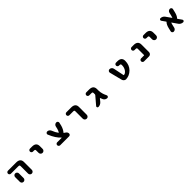

<svg xmlns="http://www.w3.org/2000/svg" viewBox="809 -2975 5382 5382"><g transform="rotate(-45 3500.0 -284.0)"><path d="M616.2 -91.8V-384.8Q616.2 -412.1 606.4 -420.9Q594.7 -430.7 564.5 -430.7H274.4Q250 -430.7 232.4 -447.8Q214.8 -464.8 214.8 -489.3Q214.8 -513.7 232.4 -531.2Q250 -548.8 274.4 -548.8H599.6Q764.6 -548.8 764.6 -401.4V-91.8Q764.6 -61.5 742.7 -39.6Q720.7 -17.6 690.4 -17.6Q660.2 -17.6 638.2 -39.6Q616.2 -61.5 616.2 -91.8ZM289.1 -92.8V-277.3Q289.1 -307.6 310.5 -329.6Q332 -351.6 363.3 -351.6Q394.5 -351.6 416.5 -329.6Q438.5 -307.6 438.5 -277.3V-92.8Q438.5 -61.5 416.5 -39.6Q394.5 -17.6 363.3 -17.6Q332 -17.6 310.5 -39.6Q289.1 -61.5 289.1 -92.8Z M1235.4 -293.9V-385.7Q1235.4 -414.1 1225.6 -422.9Q1215.8 -431.6 1185.5 -431.6H1147.5Q1123 -431.6 1106 -449.2Q1088.9 -466.8 1088.9 -491.2Q1088.9 -515.6 1106 -532.7Q1123 -549.8 1147.5 -549.8H1228.5Q1393.6 -549.8 1393.6 -402.3V-293.9Q1393.6 -261.7 1370.6 -238.3Q1347.7 -214.8 1314.9 -214.8Q1282.2 -214.8 1258.8 -238.3Q1235.4 -261.7 1235.4 -293.9Z M1813.5 -17.6Q1789.1 -17.6 1772 -35.2Q1754.9 -52.7 1754.9 -77.1Q1754.9 -101.6 1772 -118.7Q1789.1 -135.7 1813.5 -135.7H1991.2Q1994.1 -135.7 1995.1 -138.2Q1996.1 -140.6 1994.1 -141.6Q1930.7 -198.2 1877.9 -280.3Q1826.2 -357.4 1778.3 -474.6Q1773.4 -484.4 1773.4 -495.1Q1773.4 -510.7 1784.2 -524.4Q1799.8 -548.8 1829.1 -548.8Q1864.3 -548.8 1893.1 -527.8Q1921.9 -506.8 1934.6 -472.7Q1973.6 -370.1 2027.3 -298.8Q2029.3 -295.9 2033.2 -295.9Q2037.1 -295.9 2039.1 -298.8Q2060.5 -330.1 2081.1 -395.5L2100.6 -478.5Q2107.4 -508.8 2132.3 -528.8Q2157.2 -548.8 2189.5 -548.8Q2216.8 -548.8 2233.4 -527.3Q2246.1 -510.7 2246.1 -492.2Q2246.1 -485.4 2244.1 -478.5L2221.7 -381.8Q2187.5 -265.6 2129.9 -204.1Q2124 -196.3 2130.9 -190.4Q2151.4 -174.8 2175.8 -159.2Q2198.2 -145.5 2211.4 -123Q2224.6 -100.6 2224.6 -74.2Q2224.6 -50.8 2208 -34.2Q2191.4 -17.6 2168 -17.6Z M2788.1 -96.7V-384.8Q2788.1 -413.1 2778.3 -421.9Q2768.6 -430.7 2739.3 -430.7H2590.8Q2566.4 -430.7 2549.3 -447.8Q2532.2 -464.8 2532.2 -489.3Q2532.2 -513.7 2549.3 -531.2Q2566.4 -548.8 2590.8 -548.8H2782.2Q2868.2 -548.8 2909.2 -507.8Q2946.3 -470.7 2945.3 -400.4V-96.7Q2945.3 -63.5 2922.4 -40.5Q2899.4 -17.6 2867.2 -17.6Q2835 -17.6 2811.5 -40.5Q2788.1 -63.5 2788.1 -96.7Z M3684.6 -17.6Q3648.4 -17.6 3617.7 -36.6Q3586.9 -55.7 3572.3 -87.9Q3553.7 -127.9 3542 -160.2Q3541 -164.1 3538.1 -164.6Q3535.2 -165 3533.2 -162.1L3466.8 -81.1Q3441.4 -51.8 3406.2 -34.7Q3371.1 -17.6 3332 -17.6Q3307.6 -17.6 3297.9 -40Q3293.9 -48.8 3293.9 -57.6Q3293.9 -70.3 3302.7 -81.1L3504.9 -318.4Q3511.7 -326.2 3511.7 -335.9V-384.8Q3511.7 -413.1 3502 -421.9Q3491.2 -430.7 3462.9 -430.7H3379.9Q3355.5 -430.7 3337.9 -447.8Q3320.3 -464.8 3320.3 -489.3Q3320.3 -513.7 3337.9 -531.2Q3355.5 -548.8 3379.9 -548.8H3493.2Q3657.2 -548.8 3657.2 -401.4V-349.6Q3657.2 -274.4 3679.7 -202.1Q3694.3 -151.4 3726.6 -86.9Q3731.4 -76.2 3731.4 -65.4Q3731.4 -52.7 3724.6 -40Q3710.9 -17.6 3684.6 -17.6Z M4436.5 -19.5Q4432.6 -18.6 4428.7 -18.6Q4396.5 -18.6 4370.1 -40Q4339.8 -63.5 4331.1 -100.6L4237.3 -469.7Q4235.4 -478.5 4235.4 -486.3Q4235.4 -506.8 4249 -524.4Q4267.6 -548.8 4298.8 -548.8Q4334 -548.8 4361.3 -526.4Q4388.7 -503.9 4395.5 -469.7L4460 -155.3Q4461.9 -145.5 4471.7 -146.5Q4526.4 -148.4 4576.2 -214.8Q4627 -285.2 4627 -381.8Q4627 -411.1 4616.2 -420.9Q4605.5 -430.7 4576.2 -430.7H4557.6Q4533.2 -430.7 4516.1 -447.8Q4499 -464.8 4499 -489.3Q4499 -513.7 4516.1 -531.2Q4533.2 -548.8 4557.6 -548.8H4612.3Q4777.3 -548.8 4777.3 -401.4Q4777.3 -318.4 4750.5 -249.5Q4723.6 -180.7 4669.9 -126.5Q4616.2 -72.3 4549.8 -44.9Q4497.1 -23.4 4436.5 -19.5Z M5139.6 -17.6Q5115.2 -17.6 5098.1 -35.2Q5081.1 -52.7 5081.1 -77.1Q5081.1 -101.6 5098.1 -118.7Q5115.2 -135.7 5139.6 -135.7H5253.9Q5263.7 -135.7 5263.7 -145.5V-384.8Q5263.7 -413.1 5253.9 -421.9Q5243.2 -430.7 5212.9 -430.7H5174.8Q5150.4 -430.7 5133.3 -447.8Q5116.2 -464.8 5116.2 -489.3Q5116.2 -513.7 5133.3 -531.2Q5150.4 -548.8 5174.8 -548.8H5255.9Q5420.9 -548.8 5420.9 -401.4V-102.5Q5420.9 -67.4 5396 -42.5Q5371.1 -17.6 5335.9 -17.6Z M5735.4 -293.9V-385.7Q5735.4 -414.1 5725.6 -422.9Q5715.8 -431.6 5685.5 -431.6H5647.5Q5623 -431.6 5606 -449.2Q5588.9 -466.8 5588.9 -491.2Q5588.9 -515.6 5606 -532.7Q5623 -549.8 5647.5 -549.8H5728.5Q5893.6 -549.8 5893.6 -402.3V-293.9Q5893.6 -261.7 5870.6 -238.3Q5847.7 -214.8 5814.9 -214.8Q5782.2 -214.8 5758.8 -238.3Q5735.4 -261.7 5735.4 -293.9Z M6690.4 -17.6Q6653.3 -17.6 6619.1 -35.2Q6585 -52.7 6563.5 -84L6453.1 -242.2Q6451.2 -245.1 6447.8 -244.6Q6444.3 -244.1 6443.4 -241.2Q6434.6 -220.7 6423.8 -173.8L6404.3 -87.9Q6397.5 -57.6 6373 -37.6Q6348.6 -17.6 6317.4 -17.6Q6290 -17.6 6272.5 -39.1Q6260.7 -54.7 6260.7 -73.2Q6260.7 -80.1 6262.7 -87.9L6285.2 -184.6Q6311.5 -298.8 6364.3 -351.6Q6371.1 -358.4 6366.2 -366.2L6284.2 -482.4Q6276.4 -494.1 6276.4 -505.9Q6276.4 -515.6 6281.2 -526.4Q6293 -548.8 6318.4 -548.8Q6356.4 -548.8 6390.1 -531.2Q6423.8 -513.7 6445.3 -482.4L6556.6 -325.2Q6558.6 -322.3 6561.5 -322.8Q6564.5 -323.2 6566.4 -326.2Q6575.2 -347.7 6585.9 -394.5L6605.5 -478.5Q6612.3 -509.8 6636.7 -529.3Q6661.1 -548.8 6692.4 -548.8Q6719.7 -548.8 6737.3 -527.3Q6749 -511.7 6749 -493.2Q6749 -486.3 6747.1 -478.5L6724.6 -382.8Q6697.3 -268.6 6645.5 -214.8Q6637.7 -208 6643.6 -200.2L6725.6 -84Q6733.4 -72.3 6733.4 -60.5Q6733.4 -50.8 6728.5 -40Q6716.8 -17.6 6690.4 -17.6Z"/></g></svg>

Font: Rounded-X Mgen+ 1mn bold
Style: Bold
Weight: 700
Designer: [Source Han Sans]
Ryoko NISHIZUKA  (kana & ideographs); Paul D. Hunt (Latin, Greek & Cyrillic); Wenlong ZHANG  (bopomofo
Version: Version 1.059.20150602